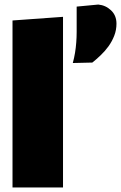

<svg xmlns="http://www.w3.org/2000/svg" viewBox="-20 -824 532 844"><path d="M35 0Q35 -52 35 -101Q35 -150 35 -213V-493Q35 -552.5 35 -612.2Q35 -672 35 -734L257 -750Q257 -692.5 257 -628.8Q257 -565 257 -493V-213Q257 -150 257 -101Q257 -52 257 0ZM300 -547Q306 -569 309.8 -591.8Q313.5 -614.5 315.2 -637.5Q317 -660.5 317 -684Q317 -712 317 -739.8Q317 -767.5 317 -795L412 -804Q444.5 -801 468.2 -778.5Q492 -756 492 -720Q492 -692 482.2 -667Q472.5 -642 456.8 -620.2Q441 -598.5 422.2 -580.8Q403.5 -563 386 -549Z"/></svg>

Font: Commissioner Thin Black
Style: Regular
Weight: 900
Version: Version 1.000